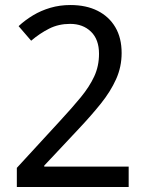

<svg xmlns="http://www.w3.org/2000/svg" viewBox="-20 -744 591 764"><path d="M47 -76 218 -262Q267 -315 301.5 -357Q336 -399 355 -440Q374 -481 374 -530Q374 -587 342 -618Q310 -649 259 -649Q213 -649 175.5 -630Q138 -611 104 -582L54 -640Q80 -664 111.5 -683Q143 -702 180.5 -713Q218 -724 260 -724Q323 -724 368.5 -701Q414 -678 439 -635.5Q464 -593 464 -533Q464 -478 442 -429Q420 -380 381.5 -332Q343 -284 293 -231L156 -85V-81H492V0H47Z"/></svg>

Font: korean25
Style: Book
Weight: 400
Designer: Jelle Bosma - Monotype Design Team
Foundry: Monotype Imaging Inc.
Version: Version 2.003